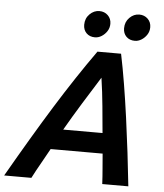

<svg xmlns="http://www.w3.org/2000/svg" viewBox="-100 -959 864 1012"><g transform="rotate(5 332.0 -453.5)"><path d="M-40 0Q22 -108 78 -202.5Q134 -297 186.5 -381.5Q239 -466 290 -543Q341 -620 393 -693H518Q533 -621 547 -536Q561 -451 573.5 -360Q586 -269 597 -177.5Q608 -86 617 0H479Q477 -41 473.5 -80.5Q470 -120 467 -160H192Q171 -121 148 -81Q125 -41 104 0ZM249 -268H457Q451 -335 444 -409Q437 -483 426 -558Q380 -485 335.5 -413Q291 -341 249 -268ZM584 -767Q556 -767 539 -784Q522 -801 522 -828Q522 -862 544.5 -884.5Q567 -907 596 -907Q623 -907 641 -889.5Q659 -872 659 -845Q659 -823 647.5 -805.5Q636 -788 619 -777.5Q602 -767 584 -767ZM373 -767Q345 -767 328 -784Q311 -801 311 -828Q311 -862 333.5 -884.5Q356 -907 385 -907Q412 -907 430 -889.5Q448 -872 448 -845Q448 -823 436.5 -805.5Q425 -788 408 -777.5Q391 -767 373 -767Z"/></g></svg>

Font: Ubuntu Sans
Style: Bold Italic
Weight: 700
Italic angle: -13.5°
Designer: Dalton Maag Ltd
Foundry: Dalton Maag Ltd
Version: Version 1.006